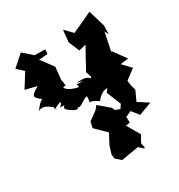

<svg xmlns="http://www.w3.org/2000/svg" viewBox="-175 -674 902 969"><g transform="rotate(-30 276.5 -189.5)"><path d="M285 -272C223 -266 255 -295 253 -255C188 -266 168 -305 198 -293C200 -339 178 -346 193 -322L201 -404L148 -475L199 -479L201 -505L140 -506L86 -553L21 -495L66 -455L65 -471L8 -380L75 -364C21 -331 22 -327 64 -294C66 -289 63 -312 17 -251C60 -276 96 -215 95 -237C82 -218 114 -196 93 -219C141 -245 146 -238 119 -213C167 -211 130 -220 137 -193C183 -152 212 -151 186 -195C196 -132 234 -194 265 -195C265 -130 239 -189 312 -139C299 -126 332 -182 375 -179L360 -160L394 -77L370 -40L320 24L418 -20L451 21L526 -7L467 -45L493 -101L484 -134L481 -160L538 -203L493 -250L540 -256L487 -329L483 -327L505 -434L516 -410L518 -461L489 -558C450 -539 410 -521 370 -503L328 -546L321 -477L347 -414L389 -424C366 -384 344 -343 322 -302L332 -270C321 -249 337 -289 253 -279ZM388 174 383 147 405 108 361 32 386 29 383 -53 352 -64 346 -80 284 -133 266 -111 217 -76 209 -41 270 19 239 77 225 123 228 147 258 173 359 156 385 179Z"/></g></svg>

Font: Asimov Aggro
Style: Medium
Weight: 500
Designer: Google
Version: Version 2.000980; 2014